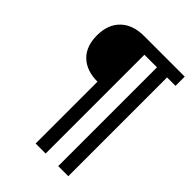

<svg xmlns="http://www.w3.org/2000/svg" viewBox="-236 -793 1027 1027"><g transform="rotate(45 278.0 -279.5)"><path d="M304.7 -618.2V128.9H229V-338.9Q146.5 -338.9 99.1 -384Q51.8 -429.2 51.8 -512.2Q51.8 -594.7 99.9 -641.4Q147.9 -688 232.9 -688H540V-618.2H476.1V128.9H399.9V-618.2Z"/></g></svg>

Font: Arimo
Style: Italic
Weight: 400
Italic angle: -12°
Designer: Steve Matteson
Foundry: Monotype Imaging Inc.
Version: Version 1.33